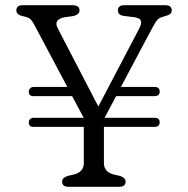

<svg xmlns="http://www.w3.org/2000/svg" viewBox="-20 -720 724 740"><path d="M91 -248.5Q91 -256 96.5 -261Q102 -266 110 -266H302.5L258 -349.5H108.5Q91 -349.5 91 -367Q91 -374.5 96.5 -379.8Q102 -385 110 -385H239.5L113 -623Q105 -638 99 -644.5Q93 -651 81 -654.5L67 -658Q52.5 -661.5 47.8 -667.2Q43 -673 43 -680Q43 -700 68 -700H259Q286.5 -700 286.5 -680Q286.5 -662.5 258.5 -657.5L228.5 -653.5Q185 -645 202.5 -611L359 -309.5L516.5 -610Q527 -630.5 523.2 -640.2Q519.5 -650 498.5 -653.5L455 -659Q434.5 -662.5 434.5 -680Q434.5 -700 459.5 -700H616.5Q642 -700 642 -680Q642 -673 637.5 -667.8Q633 -662.5 618 -658.5L612 -656.5Q596.5 -653 588.2 -645.2Q580 -637.5 564.5 -608L446 -385H575Q595.5 -385 595.5 -367Q595.5 -349.5 575 -349.5H427.5L383 -266H575Q595.5 -266 595.5 -249Q595.5 -231 575 -231H380.5V-91.5Q380.5 -57 418.5 -47.5L442.5 -42Q464 -35 464 -20Q464 0 439 0H244.5Q219.5 0 219.5 -20Q219.5 -35 241 -42L265 -47.5Q303 -57 303 -91.5V-231H108.5Q91 -231 91 -248.5Z"/></svg>

Font: Fraunces 9pt SuperSoft Light
Style: Regular
Weight: 300
Version: Version 1.000;[b76b70a41]